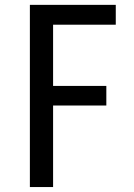

<svg xmlns="http://www.w3.org/2000/svg" viewBox="-20 -755 540 775"><path d="M100.6 0V-735.4H447.3V-655.3H194.3V-408.2H409.2V-329.1H194.3V0Z"/></svg>

Font: Gen Shin Gothic Monospace Regular
Style: Regular
Weight: 400
Designer: [Source Han Sans]
Ryoko NISHIZUKA  (kana & ideographs); Paul D. Hunt (Latin, Greek & Cyrillic); Wenlong ZHANG  (bopomofo
Version: Version 1.002.20150607